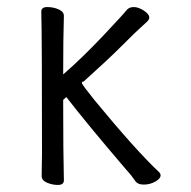

<svg xmlns="http://www.w3.org/2000/svg" viewBox="-20 -510 540 544"><path d="M144 14Q128 14 113 7.5Q98 1 98 -11L99 -77Q99 -405 97 -477Q97 -490 114 -490Q131 -490 146 -483.5Q161 -477 161 -465Q159 -404 159 -299Q214 -347 272.5 -409Q331 -471 338 -480.5Q345 -490 359 -490Q372 -490 387.5 -480Q403 -470 403 -460Q403 -455 396.5 -448.5Q390 -442 377.5 -431Q365 -420 325.5 -380.5Q286 -341 217 -279Q212 -279 212 -276Q212 -272 221 -260.5Q230 -249 248 -226Q364 -85 431 -22Q435 -18 435 -13Q435 -4 420 4.5Q405 13 387 13Q369 13 362 1Q352 -14 337 -30Q225 -161 168 -235L159 -227Q159 -76 161 1Q161 14 144 14Z"/></svg>

Font: LXGW WenKai Mono TC
Style: Regular
Weight: 400
Designer: LXGW / Fontworks Inc.
Foundry: LXGW / Fontworks Inc.
Version: Version 1.330